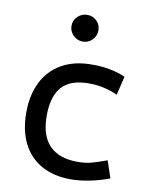

<svg xmlns="http://www.w3.org/2000/svg" viewBox="-81 -751 624 820"><g transform="rotate(10 231.0 -341.0)"><path d="M46.4 -236.8Q46.4 -313 74.7 -369.6Q103 -426.3 157.7 -457Q212.4 -487.8 289.1 -487.3Q329.1 -487.8 367.7 -480.2Q406.2 -472.7 433.1 -460L413.6 -378.9Q354 -405.8 289.6 -405.8Q208 -405.8 171.4 -364Q134.8 -322.3 134.8 -239.3Q134.8 -152.3 176.5 -109.9Q218.3 -67.4 298.3 -67.4Q331.1 -67.4 356.7 -74Q382.3 -80.6 424.3 -96.2L449.2 -22Q408.2 -6.3 364.7 2.4Q321.3 11.2 282.2 11.2Q208.5 11.2 155.3 -18.6Q102.1 -48.3 74.2 -104.2Q46.4 -160.2 46.4 -236.8ZM172.4 -635.7Q172.4 -659.2 189.7 -676Q207 -692.9 231 -692.9Q255.4 -692.9 272.2 -676.5Q289.1 -660.2 289.1 -635.7Q289.1 -611.3 272.2 -594.2Q255.4 -577.1 231 -577.1Q215.3 -577.1 201.9 -585Q188.5 -592.8 180.4 -606.2Q172.4 -619.6 172.4 -635.7Z"/></g></svg>

Font: Selawik
Style: Regular
Weight: 400
Designer: Aaron Bell
Foundry: Microsoft Corporation
Version: Version 1.01